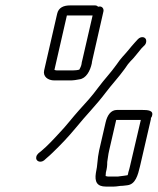

<svg xmlns="http://www.w3.org/2000/svg" viewBox="-20 -663 583 709"><path d="M143 -71 153 -80C159 -85 167 -92 175 -100C206 -130 230 -155 260 -191C298 -238 334 -273 371 -322C396 -355 416 -375 440 -408C449 -422 457 -432 462 -437C475 -449 490 -470 503 -485L515 -497C519 -502 520 -507 520 -512C520 -527 501 -531 489 -518L478 -506C470 -497 462 -488 455 -479C437 -457 429 -452 410 -424C388 -393 366 -371 343 -340C317 -305 301 -288 271 -255C251 -233 220 -193 201 -174C181 -152 154 -123 132 -105L122 -97C118 -93 115 -89 114 -84C110 -68 129 -60 143 -71ZM500 -220 460 -49C458 -42 457 -35 454 -27C453 -23 453 -19 451 -16L438 -14L422 -12C418 -11 414 -11 409 -11H380C377 -11 374 -12 370 -13C370 -17 371 -21 371 -26C375 -42 376 -50 376 -65L379 -85C380 -92 381 -99 383 -107L409 -220ZM505 -257H412C389 -257 376 -237 370 -211L346 -107C339 -75 341 -55 334 -24C329 8 338 26 371 26H400C412 26 421 23 434 23C440 22 446 22 451 21C480 17 489 -15 497 -49L537 -222C537 -224 538 -226 537 -227C539 -230 541 -232 541 -234C549 -256 525 -257 505 -257ZM191 -612 143 -403C138 -381 156 -366 181 -366H240C250 -366 264 -368 273 -370C298 -373 313 -401 319 -429C319 -432 320 -436 321 -441L362 -621C364 -630 358 -639 349 -639C348 -639 345 -639 342 -638C340 -641 336 -643 331 -643H238C215 -643 196 -635 191 -612ZM322 -606 284 -441C283 -436 281 -431 281 -426C280 -420 276 -411 273 -406C267 -404 257 -403 249 -403H190C186 -403 184 -404 181 -405L227 -606Z"/></svg>

Font: Electronic
Style: SeLtIt
Weight: 300
Version: Version 1.011